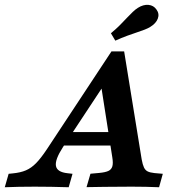

<svg xmlns="http://www.w3.org/2000/svg" viewBox="-90 -787 748 807"><path d="M193.8 -58.9 214.8 -56.5 198.7 0Q122.9 -2.4 55.9 -2.4Q-13.4 -2.4 -69.9 0L-53.7 -56.5L-37.6 -58.1Q-3.7 -61.3 18.8 -71Q41.4 -80.6 61.6 -101.2Q81.8 -121.8 107.6 -160.5L378.5 -571H431.8L505.5 -117.1Q509.6 -94.7 515.1 -83.2Q520.6 -71.6 530.5 -66.6Q540.4 -61.6 558.9 -59.6L594.3 -56.5L578.6 0Q523.8 -2.4 466 -2.4H463.5H459.5Q387 -2.4 348 -1.6Q310.8 -1.2 273.7 -0.4L290.2 -56.8L326.7 -60.1Q352.7 -62.5 365.5 -68.5Q378.3 -74.5 382.2 -87.8Q386.1 -101.1 382 -125.8L332.7 -441.4L387.4 -491.1L174.5 -168.5Q140.6 -116.1 145.1 -89.9Q149.5 -63.7 193.8 -58.9ZM193.5 -231.9H413.9L423.8 -175.4H159ZM444.5 -713.1Q456.6 -726.1 468.2 -737Q479.8 -748 489.5 -754Q512.5 -768.5 534.1 -766.5Q555.7 -764.5 567.8 -746.8Q580.8 -729 573.3 -708.8Q565.9 -688.6 541.1 -673.6Q532.2 -668 518.3 -662.6Q504.3 -657.1 488.2 -651.9Q468.4 -645.5 444.4 -636.6Q420.5 -627.8 394.7 -616.1L376.2 -647.2Q397.1 -664.5 414.1 -681.5Q431.2 -698.6 444.5 -713.1Z"/></svg>

Font: Playfair Micro SmCond SmLight
Style: Italic
Weight: 360
Width: 4
Italic angle: -15.6°
Designer: Claus Eggers Sørensen
Foundry: Claus Eggers Sørensen
Version: Version 2.203;Glyphs 3.3 (3326)